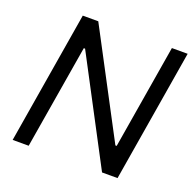

<svg xmlns="http://www.w3.org/2000/svg" viewBox="-127 -859 1008 992"><g transform="rotate(20 376.5 -363.5)"><path d="M163.4 -727.3H248.6L551.1 -154.8H558.2L653.4 -727.3H740.1L619.3 0H534.1L233 -571H225.9L130.7 0H42.6Z"/></g></svg>

Font: Inter P
Style: Italic
Weight: 400
Italic angle: -9.40001°
Designer: Rasmus Andersson
Foundry: rsms
Version: Version 3.018;git-588b23468